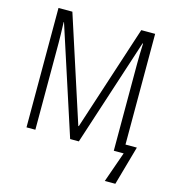

<svg xmlns="http://www.w3.org/2000/svg" viewBox="-128 -820 1005 1109"><g transform="rotate(15 375.0 -266.0)"><path d="M345 0H397L606 -642H609C607 -600 606 -552 606 -520V0H665L601 182H664L730 -52H662V-714H579L374 -85H371L167 -714H84V0H137V-519C137 -546 136 -590 134 -643H136Z"/></g></svg>

Font: Noto Sans Display SemiCondensed Light
Style: Regular
Weight: 300
Width: 4
Designer: Monotype Design Team
Foundry: Monotype Imaging Inc.
Version: Version 1.900